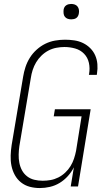

<svg xmlns="http://www.w3.org/2000/svg" viewBox="-20 -944 540 972"><path d="M182 8Q155 8 130.5 1.5Q106 -5 86.5 -20.5Q67 -36 55 -58Q43 -80 38 -105Q33 -130 34 -157Q35 -184 39 -210L97 -555Q101 -580 109 -604.5Q117 -629 131 -651.5Q145 -674 165.5 -692.5Q186 -711 209.5 -722.5Q233 -734 258.5 -738.5Q284 -743 309 -743Q333 -743 356.5 -739.5Q380 -736 400.5 -726Q421 -716 437 -700Q453 -684 462 -663.5Q471 -643 473 -619.5Q475 -596 471 -572L470 -565H430L431 -570Q436 -599 430 -626Q424 -653 405.5 -672Q387 -691 360.5 -698.5Q334 -706 306 -706Q286 -706 265 -702Q244 -698 225 -688Q206 -678 190 -662.5Q174 -647 163 -628.5Q152 -610 145.5 -590Q139 -570 136 -549L78 -204Q75 -183 74.5 -161.5Q74 -140 78 -119.5Q82 -99 91.5 -81.5Q101 -64 117 -51.5Q133 -39 153.5 -34Q174 -29 196 -29Q216 -29 236 -32.5Q256 -36 275 -45.5Q294 -55 310 -70Q326 -85 337 -103Q348 -121 354.5 -140.5Q361 -160 365 -180L393 -355H252L258 -391H439L375 0H338L354 -97Q342 -73 323.5 -52.5Q305 -32 282 -18Q259 -4 233 2Q207 8 182 8ZM341 -846Q331 -846 322.5 -849Q314 -852 308.5 -859Q303 -866 302 -875.5Q301 -885 302 -895Q303 -901 306 -907Q309 -913 315 -917Q321 -921 327.5 -922.5Q334 -924 340 -924Q350 -924 358.5 -921Q367 -918 372.5 -911Q378 -904 379.5 -894.5Q381 -885 379 -875Q378 -869 375 -863Q372 -857 366.5 -853Q361 -849 354 -847.5Q347 -846 341 -846Z"/></svg>

Font: Iosevka Extralight Oblique
Style: Regular
Weight: 200
Italic angle: -9°
Monospace: yes
Designer: Belleve Invis
Foundry: Belleve Invis
Version: Version 32.5.0; ttfautohint (v1.8.4)